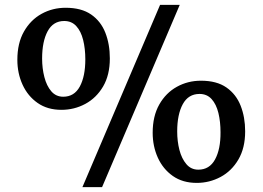

<svg xmlns="http://www.w3.org/2000/svg" viewBox="-20 -771 1082 791"><path d="M319.5 0 639.5 -751H720.5L400.5 0ZM233 -318.5Q175.5 -318.5 135 -346.8Q94.5 -375 73 -422Q51.5 -469 51.5 -524.5Q51.5 -593.5 78.8 -641.2Q106 -689 151.2 -714Q196.5 -739 250.5 -739Q315.5 -739 355.5 -711.2Q395.5 -683.5 414 -636.2Q432.5 -589 432.5 -530.5Q432.5 -462 404.8 -414.8Q377 -367.5 331.5 -343Q286 -318.5 233 -318.5ZM240.5 -372.5Q286 -372.5 308.8 -414.5Q331.5 -456.5 331.5 -526.5Q331.5 -570.5 322.5 -606.5Q313.5 -642.5 294.2 -663.5Q275 -684.5 244.5 -684.5Q199 -684.5 176.2 -642.2Q153.5 -600 153.5 -529.5Q153.5 -489.5 162.8 -453.5Q172 -417.5 191.2 -395Q210.5 -372.5 240.5 -372.5ZM790.5 -17.5Q732.5 -17.5 692 -46Q651.5 -74.5 630.2 -121.5Q609 -168.5 609 -224Q609 -292.5 636.2 -340.5Q663.5 -388.5 708.8 -413.5Q754 -438.5 808 -438.5Q873 -438.5 913 -410.5Q953 -382.5 971.5 -335.2Q990 -288 990 -230Q990 -161.5 962.2 -114Q934.5 -66.5 888.8 -42Q843 -17.5 790.5 -17.5ZM797 -72Q843 -72 866 -114.2Q889 -156.5 888.5 -226Q888.5 -269.5 879.8 -305.5Q871 -341.5 851.8 -362.8Q832.5 -384 802 -384Q756 -384 733 -341.8Q710 -299.5 710 -229.5Q710 -189 719.2 -153.2Q728.5 -117.5 747.8 -94.8Q767 -72 797 -72Z"/></svg>

Font: Merriweather 24pt SemiBold
Style: Regular
Weight: 600
Designer: Eben Sorkin
Foundry: Eben Sorkin
Version: Version 2.100